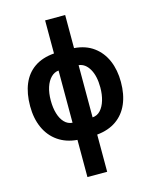

<svg xmlns="http://www.w3.org/2000/svg" viewBox="-143 -852 937 1183"><g transform="rotate(-15 325.5 -260.0)"><path d="M390.1 -759.8V-548.8Q463.9 -543 513.9 -506.1Q564 -469.2 589.6 -409.2Q615.2 -349.1 615.2 -272.9Q615.2 -193.4 589.6 -134Q564 -74.7 513.9 -39.6Q463.9 -4.4 390.1 2.9V240.2H264.2V2.9Q192.9 -2.9 141.6 -38.6Q90.3 -74.2 63.2 -134.3Q36.1 -194.3 36.1 -272.9Q36.1 -354 61 -413.6Q85.9 -473.1 136 -507.8Q186 -542.5 262.2 -548.8V-759.8ZM262.2 -439.9Q234.9 -437.5 213.4 -416Q191.9 -394.5 179.9 -357.9Q168 -321.3 168 -272.9Q168 -227.1 179 -190.2Q189.9 -153.3 211.2 -131.1Q232.4 -108.9 262.2 -106.9ZM390.1 -439.9V-106.9Q420.4 -108.9 441.2 -131.6Q461.9 -154.3 472.9 -191.2Q483.9 -228 483.9 -272.9Q483.9 -345.7 458 -390.6Q432.1 -435.5 390.1 -439.9Z"/></g></svg>

Font: Open Sans Condensed
Style: Regular
Weight: 400
Width: 3
Designer: Monotype Design Team
Foundry: Monotype Imaging Inc.
Version: Version 3.000